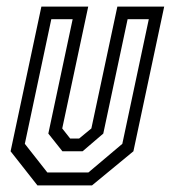

<svg xmlns="http://www.w3.org/2000/svg" viewBox="-20 -560 516 580"><path d="M93 0 12 -103 105 -540H246.5L168 -172L192 -141.5H219L256 -172L334.5 -540H476L383 -103L258 0ZM123 -39H247L349.5 -125.5L429.5 -502H365.5L292 -156.5L229.5 -103H168.5L126 -156.5L199.5 -502H135L55 -125.5Z"/></svg>

Font: Tourney Condensed Regular
Style: Italic
Weight: 400
Width: 3
Italic angle: -12°
Designer: Tyler Finck
Foundry: Etcetera Type Co
Version: Version 1.010; ttfautohint (v1.8.3)